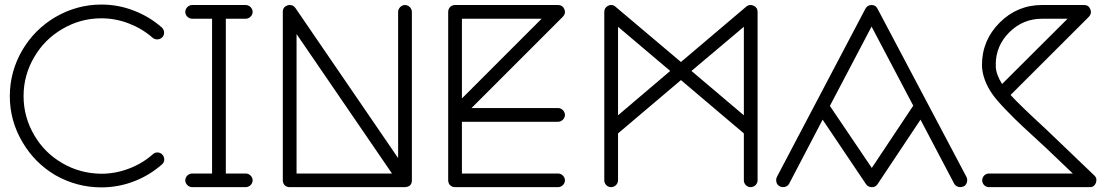

<svg xmlns="http://www.w3.org/2000/svg" viewBox="-20 -788 4881 839"><path d="M78.1 -569.8C41.5 -507.3 22.9 -439.9 22.9 -367.7C22.9 -295.9 41.5 -229 78.1 -167C113.8 -106.4 161.1 -58.6 221.2 -22.9C283.7 12.7 351.1 30.8 422.9 30.8C472.2 30.8 520.5 22 566.9 3.9C611.3 -13.2 651.9 -38.1 688 -69.8C694.3 -75.2 697.8 -82.5 697.8 -91.8C697.3 -99.6 694.8 -106.4 689.9 -111.8C679.7 -124 659.7 -125.5 647.9 -113.8C617.2 -86.9 583 -66.4 544.9 -51.8C505.4 -36.6 464.8 -28.8 422.9 -28.8C361.8 -29.3 304.7 -44.4 252 -75.2C200.7 -105 159.7 -145.5 129.9 -196.8C98.6 -250 83 -307.1 83 -368.2C83 -429.2 98.6 -486.3 129.9 -539.1C159.7 -590.3 200.7 -631.3 252 -661.1C304.7 -692.4 361.8 -708 422.9 -708C464.8 -708 505.4 -700.2 543.9 -685.1C582 -670.4 616.2 -649.9 647 -623C658.7 -612.8 678.2 -613.3 689.5 -625.5C701.2 -637.7 698.7 -657.7 687 -668C650.9 -699.7 610.4 -724.1 565.9 -741.2C520 -759.3 472.2 -768.1 422.9 -768.1C351.1 -768.1 284.2 -749.5 221.2 -712.9C161.1 -677.2 113.8 -629.9 78.1 -569.8Z M819.8 -29.8C803.7 -29.8 789.6 -16.1 789.6 0C789.6 16.1 803.7 29.8 819.8 29.8H1053.7C1069.8 29.8 1084 16.1 1084 0C1084 -16.1 1069.8 -29.8 1053.7 -29.8H966.8V-706.1H1053.7C1069.8 -706.1 1084 -720.2 1084 -735.8C1084 -752 1069.8 -766.1 1053.7 -766.1H819.8C803.7 -766.1 789.6 -752 789.6 -735.8C789.6 -720.2 803.7 -706.1 819.8 -706.1H906.7V-29.8H819.8Z M1215.8 0C1215.8 17.6 1228 29.8 1245.6 29.8H1745.6C1768.6 29.8 1779.8 20 1779.8 0V-735.8C1779.8 -752 1765.6 -766.1 1749.5 -766.1C1733.9 -766.1 1719.7 -752 1719.7 -735.8V-97.2L1271 -752.9C1264.6 -761.7 1256.8 -766.1 1247.6 -766.1C1244.1 -766.6 1240.2 -766.1 1236.8 -764.6C1222.7 -760.3 1215.8 -750.5 1215.8 -735.8ZM1275.9 -639.2 1692.9 -29.8H1275.9Z M1938.5 0C1938.5 17.6 1951.2 29.8 1968.8 29.8H2418.5C2434.6 29.8 2448.7 16.1 2448.7 0C2448.7 -16.1 2434.6 -29.8 2418.5 -29.8H1998.5V-255.9H2418.5C2434.6 -255.9 2448.7 -270 2448.7 -285.6C2448.7 -301.8 2434.6 -315.9 2418.5 -315.9H2040.5L2439.5 -714.8C2445.8 -721.2 2448.7 -728 2448.7 -735.4C2448.7 -739.3 2447.8 -743.2 2446.3 -747.6C2440.9 -759.8 2431.6 -766.1 2418.5 -766.1H1968.8C1951.2 -766.1 1938.5 -753.4 1938.5 -735.8ZM1998.5 -706.1H2346.7L1998.5 -357.9Z M2620.6 0C2620.6 16.1 2633.8 29.8 2649.9 29.8C2667 29.8 2680.7 16.1 2680.7 0V-205.1L2955.6 -438L3230.5 -205.1V0C3230.5 16.1 3243.7 29.8 3259.8 29.8C3276.9 29.8 3290.5 16.1 3290.5 0V-735.8C3290.5 -749 3284.7 -757.8 3272.9 -763.2C3268.6 -765.1 3263.7 -766.1 3259.3 -766.1C3252.9 -766.1 3246.6 -763.7 3240.7 -758.8L2955.6 -517.1L2669.4 -758.8C2664.1 -763.7 2657.7 -766.1 2651.4 -766.1C2647 -766.6 2642.6 -765.6 2638.2 -763.2C2626.5 -757.8 2620.6 -748.5 2620.6 -735.8ZM2680.7 -670.9 2908.7 -478 2680.7 -284.2ZM3230.5 -670.9V-284.2L3001.5 -478Z M3373 8.8C3379.9 33.7 3416.5 37.6 3428.7 14.2L3574.7 -265.1L3764.6 17.1C3770.5 25.4 3778.8 29.8 3789.6 29.8C3800.3 30.3 3808.6 25.9 3814.5 17.1L4002.4 -265.1L4149.4 14.2C4161.1 37.1 4199.2 34.2 4205.1 8.8C4206.1 5.9 4206.5 2.9 4206.5 -0.5C4206.5 -5.4 4205.6 -9.8 4203.6 -14.2L3814.5 -750C3809.1 -760.7 3800.8 -766.1 3788.6 -766.1C3776.4 -766.1 3767.6 -760.7 3761.7 -750L3374.5 -14.2C3372.6 -9.8 3371.6 -4.9 3371.6 -0.5C3371.6 2.4 3372.1 5.4 3373 8.8ZM3788.6 -671.9 3970.7 -326.2 3789.6 -54.2 3606.4 -325.2Z M4271 -503.9C4271 -459.5 4290.5 -414.1 4315.9 -377.4C4328.6 -359.4 4348.1 -336.4 4374.5 -309.1C4400.9 -281.7 4425.8 -256.8 4449.7 -234.9L4550.8 -141.6L4668 -29.8H4302.2C4284.7 -29.8 4272 -16.1 4272 0C4272 16.1 4284.7 29.8 4302.2 29.8H4741.2C4754.4 30.3 4763.7 23.9 4768.6 11.7C4770 7.3 4771 2.9 4771 -1C4771.5 -8.3 4768.6 -14.6 4762.2 -21L4555.2 -219.2C4473.1 -294.9 4419.9 -346.2 4396 -373L4738.3 -714.8C4744.1 -721.2 4747.1 -728 4747.1 -735.4C4747.1 -739.3 4746.1 -743.2 4744.6 -747.6C4739.7 -759.8 4730.5 -766.1 4717.3 -766.1H4533.2C4461.4 -766.1 4399.4 -740.2 4348.1 -689C4296.9 -637.7 4271 -575.7 4271 -503.9ZM4331.1 -497.1C4331.5 -498.5 4332 -499.5 4332 -501C4332 -502.9 4331.5 -504.9 4331.1 -506.8C4331.5 -561.5 4351.6 -608.4 4391.1 -647.5C4430.7 -686.5 4478 -706.1 4533.2 -706.1H4645L4358.9 -420.9C4341.8 -447.8 4332.5 -473.1 4331.1 -497.1Z"/></svg>

Font: Nemoy
Style: Medium
Weight: 500
Designer: BSozoo
Foundry: BSozoo
Version: Version 001.000